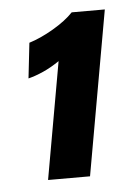

<svg xmlns="http://www.w3.org/2000/svg" viewBox="-37 -788 291 433"><g transform="rotate(-5 108.0 -572.0)"><path d="M55 -386 102 -651Q83 -638 65 -630Q47 -622 31 -618L40 -698Q66 -706 95 -723Q124 -740 141 -758H216L150 -386Z"/></g></svg>

Font: Cabin VF Beta
Style: Italic
Weight: 400
Italic angle: -7°
Designer: Pablo Impallari
Foundry: Pablo Impallari. http://www.impallari.com Igino Marini. http://www.ikern.com
Version: Version 2.300